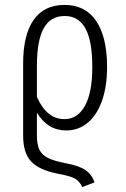

<svg xmlns="http://www.w3.org/2000/svg" viewBox="-20 -554 511 780"><path d="M364 187 314 206Q303 182 284.5 171.5Q266 161 212 151Q138 136 106 101.5Q74 67 74 -3V-296Q74 -412 116.5 -473Q159 -534 242 -534Q327 -534 371 -468.5Q415 -403 415 -281Q415 -203 394.5 -145Q374 -87 336.5 -55.5Q299 -24 249 -24Q174 -24 130 -96V-2Q130 34 140.5 55Q151 76 175.5 88Q200 100 246 109Q302 119 328 137.5Q354 156 364 187ZM130 -287V-160Q170 -70 242 -70Q295 -70 325 -124Q355 -178 355 -281Q355 -388 327 -438.5Q299 -489 243 -489Q185 -489 157.5 -439Q130 -389 130 -287Z"/></svg>

Font: Fira Sans Extra Condensed Light
Style: Regular
Weight: 300
Width: 1
Designer: Carrois Corporate & Edenspiekermann AG
Foundry: Carrois Corporate GbR & Edenspiekermann AG
Version: Version 4.203